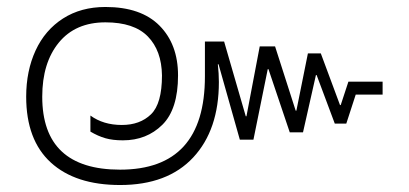

<svg xmlns="http://www.w3.org/2000/svg" viewBox="-20 -515 1171 550"><path d="M55 -238Q55 -312 82 -370.5Q109 -429 160.5 -462Q212 -495 282 -495Q384 -495 437 -441.5Q490 -388 490 -299Q490 -202 445 -157.5Q400 -113 332 -113Q303 -113 282 -119Q261 -125 239 -138V-184Q276 -157 329 -157Q381 -157 412.5 -187.5Q444 -218 444 -299Q443 -370 403.5 -410.5Q364 -451 282 -451Q196 -451 148.5 -393Q101 -335 101 -238Q101 -29 324 -29Q567 -29 567 -296V-396H622L684 -182H686L724 -382H768L827 -198H829L862 -362H899L954 -214H956L978 -281H1076V-244H999L972 -161H939L887 -300H885L848 -136H810L749 -317H747L706 -115H667L606 -331H604Q607 -304 607 -280Q607 -143 533.5 -64Q460 15 324 15Q196 15 125.5 -49.5Q55 -114 55 -238Z"/></svg>

Font: Prompt ExtraLight
Style: Regular
Weight: 275
Designer: Katatrad Team
Foundry: CadsonDemak
Version: Version 1.000